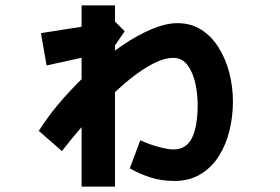

<svg xmlns="http://www.w3.org/2000/svg" viewBox="-20 -639 1040 713"><path d="M628 33Q578 33 536 19Q494 5 462 -14L501 -118Q536 -102 570.5 -93Q605 -84 623 -84Q672 -84 693 -127Q714 -170 714 -250Q714 -289 705.5 -329Q697 -369 677 -396.5Q657 -424 624 -424Q590 -424 550 -403.5Q510 -383 466 -348Q422 -313 377 -268Q332 -223 289.5 -174.5Q247 -126 210 -78L124 -153Q164 -216 216 -274.5Q268 -333 324 -383.5Q380 -434 436.5 -472Q493 -510 545 -531.5Q597 -553 639 -553Q689 -553 727 -529Q765 -505 791.5 -463Q818 -421 831.5 -369Q845 -317 845 -262Q845 -208 832.5 -155.5Q820 -103 793.5 -60.5Q767 -18 725.5 7.5Q684 33 628 33ZM283 54V-619H407V54ZM153 -396 132 -516 407 -559 443 -523 402 -463 391 -448Z"/></svg>

Font: Murecho Thin
Style: Bold
Weight: 700
Version: Version 1.010